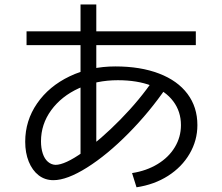

<svg xmlns="http://www.w3.org/2000/svg" viewBox="-20 -794 978 844"><path d="M334 -448.2V-774.4H403.3V-448.2V-96.7H334ZM96.7 -656.2H840.8V-595.7H96.7ZM775.4 -244.1Q775.4 -303.7 741.7 -348.6Q708 -393.6 645.5 -417.5Q583 -441.4 498 -441.4Q404.3 -441.4 327.1 -406.2Q250 -371.1 205.1 -309.6Q160.2 -248 160.2 -172.9Q160.2 -142.6 168 -119.1Q175.8 -95.7 190.4 -83Q205.1 -70.3 223.6 -69.3Q265.6 -69.3 344.2 -125Q422.9 -180.7 508.8 -268.1Q594.7 -355.5 656.2 -446.3L711.9 -410.2Q637.7 -301.8 544.4 -207.5Q451.2 -113.3 362.8 -57.6Q274.4 -2 214.8 -2Q177.7 -2 149.9 -23.4Q122.1 -44.9 106.4 -83.5Q90.8 -122.1 90.8 -170.9Q90.8 -263.7 143.1 -339.4Q195.3 -415 286.1 -458.5Q377 -502 487.3 -502Q597.7 -502 679.2 -470.7Q760.7 -439.5 804.2 -381.3Q847.7 -323.2 847.7 -244.1Q847.7 -176.8 813.5 -118.2Q779.3 -59.6 718.8 -21Q658.2 17.6 580.1 29.3L560.5 -33.2Q624 -43 672.9 -72.8Q721.7 -102.5 748.5 -147Q775.4 -191.4 775.4 -244.1Z"/></svg>

Font: WEMIX Pretendard Variable
Style: Regular
Weight: 400
Designer: Base glyphs from Inter by Rasmus Andersson; Hangeul glyphs from Noto Sans CJK(Source Han Sans) by Jang Soo-young and Kan
Foundry: Kil Hyung-jin
Version: Version 1.000;Glyphs 3.2 (3208)